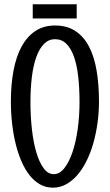

<svg xmlns="http://www.w3.org/2000/svg" viewBox="-20 -847 512 896"><path d="M441.9 -374Q441.9 -321.3 434.8 -271.2Q427.7 -221.2 414.8 -176.3Q401.9 -131.3 382.8 -93.8Q363.8 -56.2 340.1 -29.1Q316.4 -2 287.8 13.4Q259.3 28.8 227.1 28.8Q194.3 28.8 167.2 13.7Q140.1 -1.5 118.4 -28.8Q96.7 -56.2 80.3 -93.8Q64 -131.3 53 -176.3Q42 -221.2 36.4 -271.2Q30.8 -321.3 30.8 -374Q30.8 -452.1 43 -517.3Q55.2 -582.5 80.6 -629.4Q106 -676.3 144.8 -702.1Q183.6 -728 236.8 -728Q293 -728 332 -702.1Q371.1 -676.3 395.5 -629.4Q419.9 -582.5 430.9 -517.3Q441.9 -452.1 441.9 -374ZM351.1 -370.1Q351.1 -435.1 345 -489.3Q338.9 -543.5 325.2 -582.3Q311.5 -621.1 289.8 -642.6Q268.1 -664.1 236.8 -664.1Q207.5 -664.1 185.8 -642.6Q164.1 -621.1 149.9 -582.3Q135.7 -543.5 128.9 -489.3Q122.1 -435.1 122.1 -370.1Q122.1 -304.2 128.9 -243.7Q135.7 -183.1 149.4 -136.5Q163.1 -89.8 183.6 -62Q204.1 -34.2 231 -34.2Q257.8 -34.2 280 -62Q302.2 -89.8 318.1 -136.5Q334 -183.1 342.5 -243.7Q351.1 -304.2 351.1 -370.1ZM132.8 -760.7V-827.1H337.9V-760.7Z"/></svg>

Font: Englebert
Style: Regular
Weight: 400
Designer: Astigmatic (AOETI)
Foundry: Astigmatic (AOETI)
Version: Version 1.000